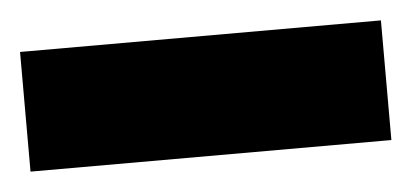

<svg xmlns="http://www.w3.org/2000/svg" viewBox="-26 -38 436 203"><g transform="rotate(-5 191.5 63.5)"><path d="M0 127V0H383V127Z"/></g></svg>

Font: Hubot Sans Condensed ExtraLight
Style: Bold
Weight: 700
Version: Version 2.000